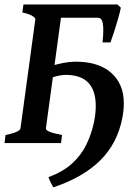

<svg xmlns="http://www.w3.org/2000/svg" viewBox="-23 -635 611 852"><path d="M247.6 0H-2.9L1.5 -35.6Q65.4 -49.3 67.9 -65.4L133.8 -549.3Q134.8 -555.2 121.1 -564Q107.4 -572.8 76.2 -579.6L81.1 -615.2H321.3L316.4 -579.6Q285.2 -576.2 267.1 -571.5Q249 -566.9 248 -560.1L180.7 -65.4Q179.7 -59.1 193.1 -52Q206.5 -44.9 252.4 -35.6ZM513.2 -601.1Q510.3 -584.5 501.7 -554.4Q493.2 -524.4 483.4 -494.1Q473.6 -463.9 467.3 -446.8H432.1Q438 -504.9 433.3 -530.5Q428.7 -556.2 412.1 -556.2H228L246.6 -615.2H497.6ZM520 -112.3Q498 1.5 421.6 76.9Q345.2 152.3 213.9 196.3Q209.5 189.9 201.9 174.6Q194.3 159.2 192.4 150.9Q257.3 127 297.9 89.6Q338.4 52.2 360.8 5.4Q383.3 -41.5 394 -92.8Q401.9 -129.9 401.9 -165Q401.9 -302.7 268.6 -302.7Q249 -302.7 219.7 -294.7Q190.4 -286.6 173.8 -280.3V-332.5Q186 -336.9 209 -343.8Q231.9 -350.6 259.3 -356Q286.6 -361.3 312.5 -361.3Q414.6 -361.3 470.5 -311.8Q526.4 -262.2 526.4 -176.8Q526.4 -145.5 520 -112.3Z"/></svg>

Font: Gentium Plus
Style: Bold Italic
Weight: 700
Italic angle: -8°
Designer: Victor Gaultney, Annie Olsen, Iska Routamaa, Becca Hirsbrunner
Foundry: SIL International
Version: Version 6.101